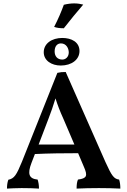

<svg xmlns="http://www.w3.org/2000/svg" viewBox="-20 -1105 748 1128"><path d="M469 -1078C454 -1082 435 -1085 416 -1085C396 -1085 375 -1082 355 -1077C341 -1038 321 -991 298 -947C315 -941 332 -939 355 -939C395 -990 430 -1033 469 -1078ZM337 -720C401 -720 447 -755 447 -805C447 -858 400 -882 346 -882C284 -882 237 -849 237 -798C237 -749 283 -720 337 -720ZM338 -850C370 -850 384 -820 384 -797C384 -771 366 -755 346 -755C317 -755 301 -775 301 -803C301 -833 316 -850 338 -850ZM680 -50C650 -54 637 -70 600 -152L366 -682C346 -682 334 -681 317 -677L109 -155C77 -77 64 -56 29 -49C23 -33 21 -15 21 3C40 2 74 0 107 0C140 0 186 1 209 3C209 -17 206 -35 201 -50C150 -55 140 -83 165 -148L185 -200C264 -204 357 -205 439 -205L472 -127C497 -71 490 -57 438 -50C432 -36 430 -19 430 3C455 1 529 0 561 0C593 0 661 1 687 3C687 -17 685 -33 680 -50ZM207 -256 265 -408C280 -447 293 -484 306 -527C319 -486 332 -452 352 -408L417 -256Z"/></svg>

Font: Vollkorn Semibold
Style: Regular
Weight: 600
Designer: Friedrich Althausen
Foundry: Friedrich Althausen
Version: Version 4.015;PS 004.015;hotconv 1.0.88;makeotf.lib2.5.64775